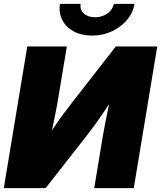

<svg xmlns="http://www.w3.org/2000/svg" viewBox="-21 -966 828 986"><path d="M666 0H462.9L506.8 -265.6Q511.2 -291 519 -332Q526.9 -373 537.6 -423.1Q548.3 -473.1 560.5 -524.4L595.2 -517.6Q562 -465.8 532.2 -420.7Q502.4 -375.5 475.1 -337.4Q447.8 -299.3 421.4 -265.6L213.4 0H-1.5L119.1 -727.5H322.3L277.8 -460.9Q272.9 -429.7 263.2 -380.9Q253.4 -332 242.7 -281Q231.9 -230 222.7 -190.4L204.6 -228.5Q230 -272.5 255.6 -311Q281.2 -349.6 305.7 -382.3Q330.1 -415 351.1 -441.9L573.7 -727.5H786.6ZM451.7 -783.2Q397 -783.2 357.2 -804.9Q317.4 -826.7 298.6 -863.8Q279.8 -900.9 287.1 -946.3H393.1Q388.2 -917 409.2 -897.2Q430.2 -877.4 467.3 -877.4Q491.7 -877.4 512.2 -886.5Q532.7 -895.5 546.4 -911.1Q560.1 -926.8 563.5 -946.3H669.9Q662.6 -900.9 631.3 -863.8Q600.1 -826.7 553.2 -804.9Q506.3 -783.2 451.7 -783.2Z"/></svg>

Font: Inter 24pt Black
Style: Italic
Weight: 900
Italic angle: -9.3988°
Designer: Rasmus Andersson
Foundry: rsms
Version: Version 4.001;git-66647c0bb